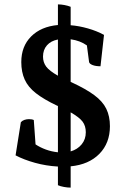

<svg xmlns="http://www.w3.org/2000/svg" viewBox="-20 -758 573 875"><path d="M302 97Q288 97 271.5 94Q255 91 244 86V1Q190 -2 139.5 -16Q89 -30 51 -50L75 -201Q81 -208 91 -211.5Q101 -215 112 -215Q126 -215 134 -211L142 -100Q163 -86 189 -76.5Q215 -67 244 -64V-275L239 -277Q180 -305 144 -333Q108 -361 92.5 -395.5Q77 -430 77 -475Q77 -547 122 -592Q167 -637 244 -644V-738Q258 -738 274 -735Q290 -732 302 -727V-643Q340 -640 380.5 -628.5Q421 -617 454 -599L438 -456Q416 -456 402 -461.5Q388 -467 386 -475L376 -551Q345 -573 302 -579V-385L306 -383Q371 -353 409.5 -324.5Q448 -296 464.5 -262Q481 -228 481 -183Q481 -106 433 -57Q385 -8 302 0ZM176 -500Q176 -474 190.5 -454.5Q205 -435 244 -413V-578Q212 -572 194 -551.5Q176 -531 176 -500ZM371 -155Q371 -184 356.5 -203.5Q342 -223 302 -246V-68Q333 -77 352 -100Q371 -123 371 -155Z"/></svg>

Font: Petrona
Style: Bold
Weight: 700
Designer: Ringo R. Seeber
Foundry: Ringo R. Seeber
Version: Version 2.001; ttfautohint (v1.8.3)